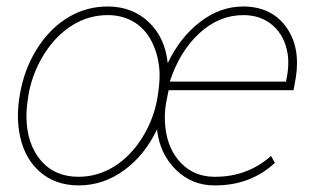

<svg xmlns="http://www.w3.org/2000/svg" viewBox="-20 -558 956 588"><path d="M309.6 -538.1Q384.8 -538.1 435.1 -490.7Q485.4 -443.4 493.7 -364.7Q531.7 -444.3 593.3 -491.2Q654.8 -538.1 724.6 -538.1Q809.6 -538.1 855 -477.1Q900.4 -416 886.2 -322.3L878.9 -281.7H496.6L495.1 -275.4L488.8 -244.1Q481.9 -205.1 486.8 -165Q495.1 -98.6 535.2 -57.9Q575.2 -17.1 635.7 -16.6Q737.3 -15.6 810.1 -80.6L821.8 -59.1Q746.1 10.7 636.2 9.8Q567.4 9.8 518.3 -38.6Q469.2 -86.9 460.9 -161.6Q422.4 -81.5 359.1 -35.9Q295.9 9.8 220.7 9.8Q146.5 9.8 97.9 -35.6Q49.3 -81.1 38.1 -158.7Q29.3 -217.3 44.7 -288.3Q60.1 -359.4 98.9 -417.2Q137.7 -475.1 191.9 -506.6Q246.1 -538.1 309.6 -538.1ZM61 -197.8Q62.5 -116.7 105 -66.7Q147.5 -16.6 220.2 -16.6Q278.3 -16.6 328.4 -47.4Q378.4 -78.1 413.8 -133.5Q449.2 -189 461.4 -253.9Q469.2 -300.8 468.8 -330.1Q467.8 -380.4 448.2 -423.3Q428.7 -466.3 392.8 -489Q356.9 -511.7 310.1 -511.7Q252 -511.7 202.1 -481Q152.3 -450.2 116.9 -395Q81.5 -339.8 68.4 -274.4Q60.1 -224.6 61 -197.8ZM725.1 -511.7Q650.4 -511.7 590.1 -455.8Q529.8 -399.9 500 -308.1H856Q866.7 -357.9 860.8 -393.6Q852.1 -447.8 815.9 -479.7Q779.8 -511.7 725.1 -511.7Z"/></svg>

Font: Roboto Thin
Style: Italic
Weight: 250
Italic angle: -12°
Designer: Google
Version: Version 2.134; 2016